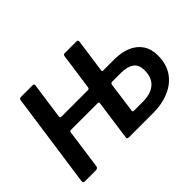

<svg xmlns="http://www.w3.org/2000/svg" viewBox="-130 -1050 1358 1358"><g transform="rotate(-45 549.5 -371.0)"><path d="M69 0Q58 0 54 -4.5Q50 -9 51 -19L151 -725Q153 -742 167 -742H287Q302 -742 299 -725L261 -456Q259 -441 273 -441H537Q551 -441 553 -457L591 -727Q593 -742 606 -742H726Q741 -742 738 -724L703 -473Q702 -463 711 -463H824Q896 -463 949.5 -440Q1003 -417 1032.5 -373Q1062 -329 1062 -264Q1062 -179 1022.5 -120.5Q983 -62 911.5 -31Q840 0 747 0H507Q489 0 491 -15L533 -316Q534 -327 522 -327H255Q242 -327 241 -316L200 -20Q197 0 175 0ZM667 -108H755Q834 -108 877.5 -145.5Q921 -183 921 -256Q921 -314 886 -338Q851 -362 792 -362H700Q687 -362 685 -345L654 -120Q652 -108 667 -108Z"/></g></svg>

Font: Libre Franklin SemiBold
Style: Italic
Weight: 600
Italic angle: -8°
Designer: Pablo Impallari, Rodrigo Fuenzalida, Nhung Nguyen
Foundry: Impallari Type
Version: Version 3.000